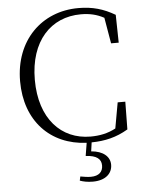

<svg xmlns="http://www.w3.org/2000/svg" viewBox="-63 -792 814 1077"><g transform="rotate(-5 344.0 -253.5)"><path d="M388 88C450 91 475 113 475 149C475 184 453 207 407 207C389 207 370 204 348 200L343 223C362 230 386 235 416 235C488 235 526 198 526 149C526 103 487 70 421 65L428 15C504 14 568 -1 634 -40L636 -196H593L567 -51C522 -27 476 -18 425 -18C261 -18 141 -142 141 -362C141 -580 261 -706 430 -706C479 -706 519 -697 560 -675L585 -529H628L625 -686C560 -724 499 -742 419 -742C212 -742 58 -591 58 -361C58 -138 196 6 400 15Z"/></g></svg>

Font: Noto Serif KR Light
Style: Regular
Weight: 300
Designer: Ryoko NISHIZUKA 西塚涼子 (kana & ideographs); Frank Grießhammer (Latin, Greek & Cyrillic); Wenlong ZHANG 张文龙 (bopomofo); San
Foundry: Adobe
Version: Version 2.001;hotconv 1.1.0;makeotfexe 2.6.0